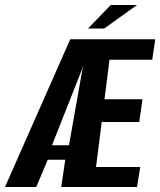

<svg xmlns="http://www.w3.org/2000/svg" viewBox="-54 -748 641 768"><path d="M-34 0 227 -591H567L555 -509H384L364 -351H516L503 -260H353L330 -80H507L494 0H191L207 -109H137L91 0ZM154 -167H222L275 -467L280 -488L273 -468ZM298 -634 389 -728H494L363 -634Z"/></svg>

Font: Alumni Sans Thin
Style: Bold Italic
Weight: 700
Italic angle: -8°
Version: Version 1.016